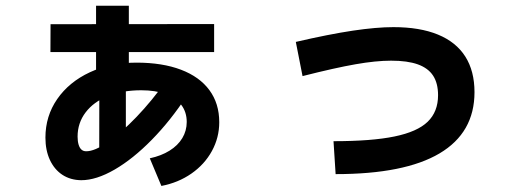

<svg xmlns="http://www.w3.org/2000/svg" viewBox="-20 -618 1769 656"><path d="M319.4 -330 308.2 -329.6V-598.5H420.2V-329.6L410 -330V-82.6H319ZM152.7 -535.3 711.6 -535.8V-440.2H152.3ZM618 -201.3Q618 -235.2 599.4 -259.6Q580.7 -284 545.8 -296.8Q510.9 -309.6 462.8 -309.6Q398.3 -309.6 349.1 -289.9Q299.9 -270.1 272.5 -234Q245.1 -197.9 245.1 -151.2Q245.1 -135.2 248.6 -123.7Q252.1 -112.3 258.4 -106.8Q264.7 -101.2 274.2 -101.2Q303 -100.8 348.5 -132.4Q394.1 -163.9 446.7 -218.8Q499.3 -273.7 547.5 -341.5L618.8 -291.4Q562.9 -205.8 498.6 -140.4Q434.3 -74.9 371.6 -38.6Q308.8 -2.3 257.7 -2.3Q220.7 -2.7 193.2 -20.7Q165.7 -38.8 150.4 -71.7Q135.2 -104.6 135.2 -147.8Q135.2 -221.4 175.6 -279.7Q216.1 -338 286.9 -371Q357.8 -404 446.3 -404Q534.8 -404 598.4 -379.8Q662 -355.6 695.5 -310Q729.1 -264.4 729.1 -200.4Q729.1 -147.9 704 -102Q678.9 -56.2 633.9 -24.9Q589 6.3 531.4 17.3L491.8 -77.1Q531.1 -85.6 559.4 -103.3Q587.7 -120.9 602.9 -146.1Q618 -171.3 618 -201.3Z M1476.7 -292.8Q1476.7 -333.7 1459.7 -359.6Q1442.8 -385.4 1407.5 -398.1Q1372.2 -410.7 1316.3 -410.7Q1264.6 -410.7 1195.1 -398.5Q1125.6 -386.4 1013.7 -358L990.7 -474.8Q1103.8 -501 1185.1 -513.2Q1266.4 -525.3 1324.1 -525.3Q1414.3 -525.3 1476.2 -499.9Q1538.1 -474.5 1569.7 -424.9Q1601.2 -375.2 1601.2 -303.1Q1601.2 -164.7 1481.8 -93.9Q1362.4 -23.1 1126.7 -23.1L1119.5 -135.6Q1249.9 -135.6 1327.8 -151.7Q1405.7 -167.7 1441.2 -202Q1476.7 -236.3 1476.7 -292.8Z"/></svg>

Font: Pretendard GOV Variable
Style: Regular
Weight: 400
Designer: Base glyphs from Inter by Rasmus Andersson; Hangul glyphs from Noto Sans CJK(Source Han Sans) by Jang Soo-young and Kang
Foundry: Kil Hyung-jin
Version: Version 1.307;Glyphs 3.2 (3192)